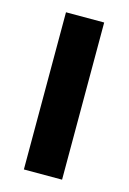

<svg xmlns="http://www.w3.org/2000/svg" viewBox="-85 -545 395 590"><g transform="rotate(15 112.0 -250.0)"><path d="M51 0V-500H172.5V0Z"/></g></svg>

Font: Cabin
Style: Bold
Weight: 700
Width: 4
Designer: Pablo Impallari
Foundry: Pablo Impallari. http://www.impallari.com Igino Marini. http://www.ikern.com
Version: Version 3.001